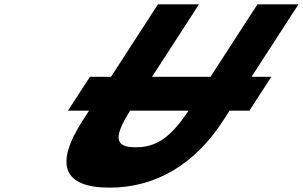

<svg xmlns="http://www.w3.org/2000/svg" viewBox="-20 -845 1388 880"><path d="M576.4 -337.9H844.3C758.1 -208 691.3 -170 601.6 -170C511.9 -170 494.4 -208 576.4 -337.9ZM1032.3 -337.9H1123.1L1223.6 -493.1H1132.9L1347.9 -825H1159.9L944.9 -493.1H676.9L891.9 -825H703.9L488.9 -493.1H392.2L291.6 -337.9H388.3L359.3 -293C227.1 -89 271.8 15 481.8 15C691.8 15 871.1 -89 1003.3 -293Z"/></svg>

Font: Hussar
Style: BdWodka
Weight: 700
Foundry: Cannot Into Space Fonts
Version: Version 2.00